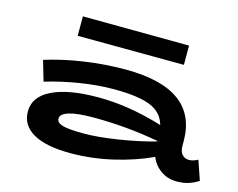

<svg xmlns="http://www.w3.org/2000/svg" viewBox="-98 -841 1240 1001"><g transform="rotate(15 522.0 -340.0)"><path d="M1044 -22Q1019 -6 991.5 3Q964 12 926 12Q879 12 841.5 -14Q804 -40 787 -83Q693 -39 580 -13Q467 13 354 13Q222 13 153 -26.5Q84 -66 84 -141Q84 -220 172 -263Q260 -306 422 -306Q587 -306 769 -250Q752 -314 686.5 -341Q621 -368 490 -368Q403 -368 308 -353Q213 -338 123 -311L91 -420Q186 -450 297.5 -466.5Q409 -483 520 -483Q909 -483 909 -200V-176Q909 -144 923.5 -128.5Q938 -113 960 -113Q982 -113 1008 -127ZM395 -104Q471 -104 576.5 -120.5Q682 -137 776 -163V-166Q603 -198 422 -198Q337 -198 292.5 -184.5Q248 -171 248 -146Q248 -123 280.5 -113.5Q313 -104 395 -104ZM807 -585 233 -588V-693L807 -689Z"/></g></svg>

Font: BioRhyme Expanded ExtraBold
Style: Regular
Weight: 800
Width: 7
Designer: Aoife Mooney
Foundry: Aoife Mooney Type
Version: Version 1.000